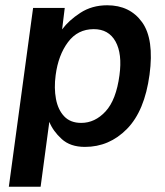

<svg xmlns="http://www.w3.org/2000/svg" viewBox="-20 -547 626 728"><path d="M13.5 161 105.5 -517H225.5L215.5 -435.5Q240.5 -469.5 284.5 -498.2Q328.5 -527 386.5 -527Q472.5 -527 518.8 -462.8Q565 -398.5 547 -264Q528.5 -126.5 461.5 -58.2Q394.5 10 302 10Q246.5 10 213.8 -20Q181 -50 167 -85L134 161ZM288 -81Q340 -81 380.2 -124.5Q420.5 -168 433 -262Q444 -343 418 -389.8Q392 -436.5 335.5 -436.5Q274.5 -436.5 237.8 -387.2Q201 -338 191 -262Q184.5 -213 192.2 -171.8Q200 -130.5 223.5 -105.8Q247 -81 288 -81Z"/></svg>

Font: Public Sans SemiBold
Style: Italic
Weight: 600
Italic angle: -8°
Designer: The Public Sans project authors (U.S. Web Design System). Libre Franklin designed by Pablo Impallari and Rodrigo Fuenzal
Version: Version 1.007; ttfautohint (v1.8.1) -l 8 -r 50 -G 200 -x 14 